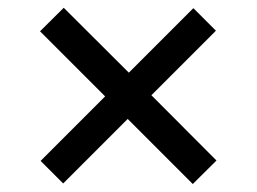

<svg xmlns="http://www.w3.org/2000/svg" viewBox="-20 -574 660 494"><path d="M83 -493.5 250.5 -326 84.5 -160 142.5 -102 308.5 -268 476 -100.5 537 -161 369.5 -329 535.5 -495 477.5 -553 311.5 -387 144 -554Z"/></svg>

Font: Monaspace Krypton
Style: Regular
Weight: 400
Designer: Riley Cran & the Lettermatic Team
Foundry: Lettermatic
Version: Version 1.200 (Monaspace Krypton)